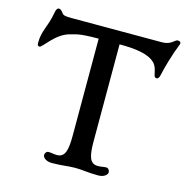

<svg xmlns="http://www.w3.org/2000/svg" viewBox="-115 -901 984 1018"><g transform="rotate(15 376.5 -392.5)"><path d="M208.5 -22.9C208.5 -11.2 224.6 7.3 259.3 7.3C317.4 7.3 342.8 0 386.2 0C428.7 0 455.6 7.3 512.7 7.3C547.9 7.3 563.5 -11.2 563.5 -22.9C563.5 -32.2 556.6 -44.9 544.9 -44.9C528.3 -44.9 518.6 -40.5 498.5 -40.5C452.1 -40.5 443.4 -83.5 443.4 -164.1V-693.4C531.7 -693.8 580.1 -683.1 611.8 -667.5C649.9 -647.5 656.2 -626.5 664.6 -585.9C666.5 -574.2 671.9 -570.3 679.7 -570.3C685.1 -570.3 692.9 -575.7 696.3 -593.8C703.6 -629.9 726.6 -712.9 752 -775.4C758.3 -791.5 740.7 -793.5 737.3 -793.5C720.2 -793.5 710 -762.2 657.2 -762.2H163.1C125 -762.2 116.7 -765.1 110.4 -772.9C97.7 -789.6 92.3 -793.5 84.5 -793.5C77.6 -793.5 70.3 -788.6 66.9 -767.1C51.3 -679.2 23.9 -660.2 23.9 -587.9C23.9 -576.2 28.3 -571.8 35.6 -571.8C52.7 -571.8 99.1 -657.2 175.8 -676.8C205.1 -683.1 213.4 -693.8 328.6 -693.8V-164.1C328.6 -83 319.8 -40.5 273.9 -40.5C253.4 -40.5 244.1 -44.9 227.5 -44.9C215.3 -44.9 208.5 -32.2 208.5 -22.9Z"/></g></svg>

Font: Stoke
Style: Regular
Weight: 400
Designer: Nicole Fally
Foundry: Nicole Fally
Version: Version 1.002